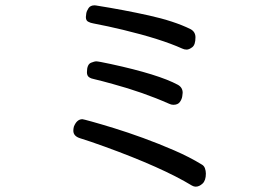

<svg xmlns="http://www.w3.org/2000/svg" viewBox="-20 -691 1040 720"><path d="M302 -627Q302 -631 303.5 -640.5Q305 -650 312 -660.5Q319 -671 335 -671Q338 -671 340 -670.5Q342 -670 343 -670Q444 -654 538.5 -633Q633 -612 694 -582Q713 -572 713 -551Q713 -523 701 -514Q689 -505 680 -505Q671 -505 663 -509Q583 -545 442 -579Q384 -593 331 -603Q319 -605 312 -609Q302 -613 302 -627ZM630 -298Q622 -298 614 -302Q517 -345 403 -376Q360 -388 334 -394Q322 -396 314 -401.5Q306 -407 306 -420Q306 -450 322 -456Q335 -461 340 -461Q349 -461 395 -451Q575 -412 647 -373Q665 -363 665 -343Q665 -341 663.5 -330Q662 -319 654.5 -308.5Q647 -298 630 -298ZM289 -244Q292 -244 324.5 -235Q357 -226 407.5 -210.5Q458 -195 517 -173.5Q576 -152 633.5 -127Q691 -102 735 -75Q745 -70 748.5 -60Q752 -50 752 -40Q752 -14 739.5 -2.5Q727 9 714 9Q707 9 700 5Q588 -63 373 -141Q318 -161 279 -173Q255 -181 255 -201Q255 -208 257 -216Q268 -244 289 -244Z"/></svg>

Font: Moon Stars Kai HW
Style: Bold
Weight: 700
Designer: GuiWonder
Version: Version 1.101